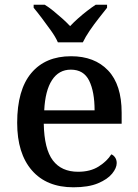

<svg xmlns="http://www.w3.org/2000/svg" viewBox="-20 -786 585 816"><path d="M292 10Q178 10 115.5 -62Q53 -134 53 -264Q53 -404 113 -475.5Q173 -547 282 -547Q382 -547 439.5 -486.5Q497 -426 497 -307V-260H166Q168 -153 204.5 -104.5Q241 -56 312 -56Q364 -56 399.5 -78.5Q435 -101 453 -130Q462 -127 469 -117Q476 -107 476 -93Q476 -72 456.5 -48Q437 -24 396.5 -7Q356 10 292 10ZM382 -317Q382 -396 359 -443Q336 -490 281 -490Q230 -490 201 -445.5Q172 -401 168 -317ZM226 -606Q216 -629 197 -655.5Q178 -682 158.5 -708Q139 -734 123 -753V-766H170Q188 -755 207 -739.5Q226 -724 244.5 -707.5Q263 -691 278 -675Q293 -691 311.5 -707.5Q330 -724 350 -739.5Q370 -755 387 -766H435V-753Q420 -734 399.5 -708Q379 -682 361 -655.5Q343 -629 332 -606Z"/></svg>

Font: Noto Serif Hebrew Medium
Style: Regular
Weight: 500
Version: Version 2.003